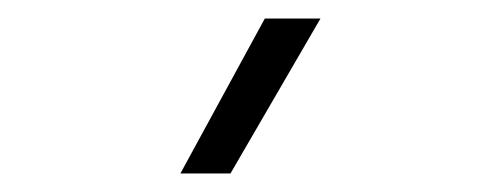

<svg xmlns="http://www.w3.org/2000/svg" viewBox="-20 -772 540 207"><path d="M174.5 -585 265.5 -752H325.5L228.5 -585Z"/></svg>

Font: Geologica Roman Thin
Style: Regular
Weight: 250
Designer: Sindre Bremnes, Frode Helland
Foundry: Monokrom Skriftforlag AS
Version: Version 1.010;gftools[0.9.28]